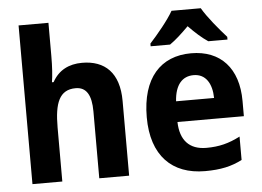

<svg xmlns="http://www.w3.org/2000/svg" viewBox="-53 -836 1248 916"><g transform="rotate(-5 570.5 -378.0)"><path d="M210 -601V-760H67V0H210V-259C210 -376 234 -438 312 -438C363 -438 387 -399 387 -320V0H530V-358C530 -493 462 -556 353 -556C290 -556 240 -531 210 -476H202C207 -506 210 -549 210 -601Z M940 -766H800C776 -723 721 -657 686 -619V-606H779C808 -626 837 -653 870 -686C902 -653 932 -626 962 -606H1054V-619C1018 -659 966 -721 940 -766ZM875 -556C729 -556 638 -458 638 -270C638 -86 735 10 893 10C969 10 1021 -2 1071 -28V-140C1017 -112 970 -100 909 -100C827 -100 784 -148 782 -235H1100V-308C1100 -465 1016 -556 875 -556ZM878 -451C936 -451 965 -403 966 -334H784C789 -413 824 -451 878 -451Z"/></g></svg>

Font: Noto Sans Devanagari SemiCondensed
Style: Bold
Weight: 700
Width: 4
Designer: Jelle Bosma - Monotype Design Team
Foundry: Monotype Imaging Inc.
Version: Version 2.004